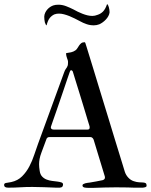

<svg xmlns="http://www.w3.org/2000/svg" viewBox="-52 -906 728 927"><path d="M370.1 -280.3Q380.9 -280.3 380.9 -289.6Q380.9 -293.9 380.4 -296.4Q377.4 -305.7 372.1 -323.2Q366.7 -340.8 359.9 -363.8Q353 -386.7 345 -412.8Q336.9 -439 328.9 -465.3Q320.8 -491.7 313 -516.4Q305.2 -541 299.3 -561Q298.3 -562 296.6 -564.5Q294.9 -566.9 291.5 -566.9Q287.1 -566.9 284.7 -558.6Q280.3 -546.4 272.7 -523.9Q265.1 -501.5 255.9 -474.1Q246.6 -446.8 236.6 -417.5Q226.6 -388.2 217.8 -363Q209 -337.9 202.6 -319.6Q196.3 -301.3 194.3 -295.4Q193.4 -293.9 193.4 -291.5Q193.4 -280.3 208.5 -280.3ZM-32.2 -12.7Q-32.2 -21 -23.7 -22.5Q-15.1 -23.9 2 -26.9Q33.7 -33.7 54.7 -54.7Q75.7 -75.7 89.8 -102.8Q104 -129.9 113.5 -159.2Q123 -188.5 131.8 -211.9L256.8 -554.2Q261.2 -566.9 264.9 -572Q268.6 -577.1 271 -580.8Q273.4 -584.5 274.9 -589.4Q276.4 -594.2 276.4 -606.4Q276.4 -611.8 274.9 -616.2Q273.4 -620.6 271.7 -625.2Q270 -629.9 268.6 -635.5Q267.1 -641.1 267.1 -649.4Q279.8 -650.9 291.3 -653.6Q302.7 -656.2 312.5 -663.1Q317.9 -667 321.8 -673.6Q325.7 -680.2 330.1 -686.5Q334.5 -692.9 340.3 -697.5Q346.2 -702.1 356 -702.1Q356.9 -702.1 357.9 -701.7Q358.9 -701.2 359.9 -698.7Q360.8 -696.3 366 -679.7Q371.1 -663.1 379.6 -635.5Q388.2 -607.9 399.2 -571.8Q410.2 -535.6 422.6 -494.9Q435.1 -454.1 448.5 -410.2Q461.9 -366.2 475.1 -323.5Q488.3 -280.8 500.2 -241Q512.2 -201.2 522.5 -168.5Q532.7 -135.7 540 -111.6Q547.4 -87.4 550.8 -76.2Q556.2 -60.1 567.9 -47.9Q579.6 -35.6 593.8 -31.2Q607.9 -26.4 619.4 -25.9Q630.9 -25.4 638.9 -24.9Q647 -24.4 651.4 -21.5Q655.8 -18.6 655.8 -9.3Q655.8 -6.3 653.8 -4.6Q651.9 -2.9 648.9 -2Q646 -1 642.8 -0.7Q639.6 -0.5 637.7 0H593.8Q589.8 0 585.4 -0.2Q581.1 -0.5 572 -0.7Q563 -1 547.4 -1.2Q531.7 -1.5 505.9 -1.5Q478.5 -1.5 452.4 -0.7Q426.3 0 399.4 1H374.5Q370.6 1 365.7 0.7Q360.8 0.5 356.4 -0.5Q352.1 -1.5 349.1 -3.9Q346.2 -6.3 346.2 -10.7Q346.2 -14.6 350.1 -17.1Q354 -19.5 359.4 -21Q364.7 -22.5 370.6 -23.2Q376.5 -23.9 380.4 -24.4Q397 -26.9 412.6 -30Q428.2 -33.2 443.4 -36.1Q454.6 -39.6 454.6 -48.3Q454.6 -49.3 454.6 -51.5Q454.6 -53.7 453.6 -55.7L400.4 -230.5Q399.4 -234.4 395.3 -239.3Q391.1 -244.1 385.3 -244.1H187Q180.2 -244.1 177.7 -241.9Q175.3 -239.7 173.3 -237.3L147.9 -168.9Q141.6 -152.3 139.2 -138.9Q136.7 -125.5 136.7 -113.3Q136.7 -98.6 139.6 -81.1Q142.1 -63.5 151.4 -53.7Q160.6 -43.9 173.1 -39.1Q185.5 -34.2 199.7 -32.5Q213.9 -30.8 225.6 -29.3Q237.3 -27.8 244.9 -25.1Q252.4 -22.5 252.4 -15.1Q252.4 -10.7 249.8 -5.9Q247.1 -1 237.3 0H216.3Q187.5 -1 160.4 -2.2Q133.3 -3.4 104 -3.4Q71.8 -3.4 45.7 -1.7Q19.5 0 -6.8 0H-13.2Q-32.2 0 -32.2 -12.7ZM172.9 -783.7Q170.4 -783.7 168.5 -788.6Q166.5 -793.5 164.6 -797.9Q161.6 -811.5 161.6 -825.7Q162.1 -835.9 166.3 -844.7Q170.4 -853.5 176.8 -860.6Q183.1 -867.7 190.7 -872.6Q198.2 -877.4 205.6 -879.9Q215.3 -883.3 230 -883.3Q248.5 -883.3 267.1 -876.2Q285.6 -869.1 302.7 -860.4Q312 -855 323.2 -849.6Q334.5 -844.2 346.2 -839.6Q357.9 -835 370.1 -832Q382.3 -829.1 394 -829.1Q406.2 -829.1 419.4 -834.5Q433.6 -838.9 445.1 -850.1Q456.5 -861.3 464.8 -885.7Q467.3 -885.7 469.5 -881.6Q471.7 -877.4 473.4 -871.6Q475.1 -865.7 476.1 -858.9Q477.1 -852.1 477.1 -846.7Q476.1 -837.4 471.2 -828.4Q466.3 -819.3 459.2 -811.8Q452.1 -804.2 443.6 -798.1Q435.1 -792 427.2 -788.6Q414.1 -783.7 400.9 -783.7Q382.3 -783.7 365.5 -789.6Q348.6 -795.4 334 -803.7Q321.8 -810.1 308.8 -816.7Q295.9 -823.2 283 -828.4Q270 -833.5 257.3 -836.9Q244.6 -840.3 232.9 -840.3Q227.5 -840.3 222.2 -839.6Q216.8 -838.9 211.4 -836.9Q198.7 -831.5 189 -820.1Q179.2 -808.6 172.9 -783.7Z"/></svg>

Font: IM FELL French Canon
Style: Regular
Weight: 400
Designer: Igino Marini
Foundry: Igino Marini,
Version: 3.00